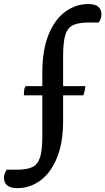

<svg xmlns="http://www.w3.org/2000/svg" viewBox="-94 -754 534 974"><path d="M-6.7 200.5Q-40.6 200.5 -57.3 186.6Q-73.9 172.8 -73.9 148.1Q-73.9 136.5 -70.2 126.9Q-66.6 117.3 -59.9 106.7H-7.3Q42.9 106.7 70.5 93.5Q98 80.3 109.3 44Q120.7 7.7 120.7 -61.7V-383.8Q120.7 -500.8 152.5 -578.6Q184.3 -656.3 237.4 -694.9Q290.5 -733.5 354 -733.5Q388.4 -733.5 404.5 -719.9Q420.6 -706.3 420.6 -681.2Q420.6 -670.2 417.3 -660.3Q413.9 -650.4 407.2 -639.8H354.6Q305.4 -639.8 277.1 -626.6Q248.9 -613.4 237.5 -577.1Q226.2 -540.8 226.2 -470.4V-141.6Q226.2 -28.4 194.4 47.9Q162.6 124.2 109.9 162.3Q57.3 200.5 -6.7 200.5ZM27.1 -270.3Q27.7 -297.7 30.4 -306.2Q33.1 -314.7 37.1 -317.2H338.7Q338.7 -309.9 336.2 -296.6Q333.7 -283.4 328.7 -270.3Z"/></svg>

Font: Pitagon Serif
Style: Regular
Weight: 400
Designer: Travis Tran
Foundry: Pitagon
Version: Version 1.000;gftools[0.9.26]